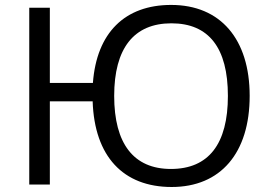

<svg xmlns="http://www.w3.org/2000/svg" viewBox="-20 -745 1090 775"><path d="M181.2 -335.9V0H98.1V-713.9H181.2V-410.2H355C370.1 -612.8 483.9 -725.1 670.9 -725.1C870.6 -725.1 987.8 -586.4 987.8 -357.9C987.8 -127.4 870.6 9.8 672.9 9.8C477.1 9.8 361.3 -113.8 354 -335.9ZM440.9 -357.9C440.9 -165 519.5 -63 669.9 -63C822.3 -63 899.9 -164.1 899.9 -357.9C899.9 -551.8 822.8 -650.9 671.9 -650.9C520 -650.9 440.9 -549.8 440.9 -357.9Z"/></svg>

Font: OpenSansEmoji
Style: Regular
Weight: 400
Foundry: MorbZ
Version: Version 1.000;PS 001.000;hotconv 1.0.70;makeotf.lib2.5.58329